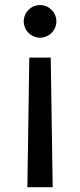

<svg xmlns="http://www.w3.org/2000/svg" viewBox="-20 -569 322 773"><path d="M192.1 184.7 184.3 -337H98L90.2 184.7ZM75.6 -483C75.6 -446.7 105.1 -417.3 141.3 -417.3C177.2 -417.3 207 -446.7 207 -483C207 -519.2 177.2 -548.7 141.3 -548.7C105.1 -548.7 75.6 -519.2 75.6 -483Z"/></svg>

Font: GiG Sans Text
Style: Regular
Weight: 400
Designer: Andreas Faust
Version: Version 1.100;FEAKit 1.0